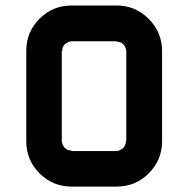

<svg xmlns="http://www.w3.org/2000/svg" viewBox="-20 -687 697 707"><path d="M410 -130.8Q423.3 -132.5 433.3 -141.7Q443.3 -150.8 443.3 -166.7H445V-500Q443.3 -513.3 434.6 -523.3Q425.8 -533.3 410 -533.3V-535H243.3Q230 -533.3 219.6 -524.6Q209.2 -515.8 209.2 -500H207.5V-166.7Q209.2 -153.3 218.3 -142.9Q227.5 -132.5 243.3 -132.5V-130.8ZM410 0H243.3Q174.2 0 125.4 -48.8Q76.7 -97.5 76.7 -166.7V-500Q76.7 -569.2 125.4 -617.9Q174.2 -666.7 243.3 -666.7H410Q478.3 -666.7 527.5 -617.5Q576.7 -568.3 576.7 -500V-166.7Q576.7 -97.5 527.9 -48.8Q479.2 0 410 0Z"/></svg>

Font: 0xA000-Squareish
Style: Squareish-Bold
Weight: 700
Version: Version 0.1